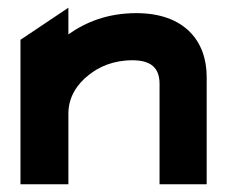

<svg xmlns="http://www.w3.org/2000/svg" viewBox="-20 -477 591 497"><path d="M515 -278C515 -372 456 -443 333 -443C259 -443 202 -420 157 -388V-457L33 -374V0H157V-183C157 -226 180 -260 210 -283C236 -304 273 -321 323 -321C371 -321 393 -301 393 -260V0H515Z"/></svg>

Font: Charger
Style: Hemi
Weight: 900
Designer: Jasper
Foundry: Cannot Into Space Fonts
Version: Version 0.99